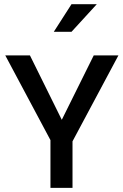

<svg xmlns="http://www.w3.org/2000/svg" viewBox="-20 -907 592 927"><path d="M330.1 0H223.6V-230.5L5.4 -639.6H124.5L278.3 -328.6L432.6 -639.6H551.8L330.1 -224.6ZM239.7 -753.4 325.2 -886.7H447.3L325.2 -753.4Z"/></svg>

Font: Yantramanav Medium
Style: Regular
Weight: 500
Version: Version 1.001;PS 1.0;hotconv 1.0.72;makeotf.lib2.5.5900; ttf